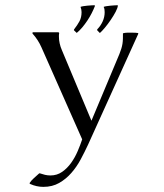

<svg xmlns="http://www.w3.org/2000/svg" viewBox="-20 -712 631 738"><path d="M204.1 -587.9 206.5 -586.9 207.5 -585Q206.5 -581.1 206.5 -577.9Q206.5 -574.7 206.5 -570.8Q206.5 -557.6 209.5 -544.7Q212.4 -531.7 217.8 -519.5L331.5 -248L439 -504.4Q443.4 -515.6 446.3 -524.9Q449.2 -534.2 450.7 -543.5Q452.1 -552.7 452.4 -562.5Q452.6 -572.3 452.6 -584Q460.9 -586.4 469.7 -586.4Q478.5 -586.4 486.8 -586.4Q493.2 -586.4 499.3 -586.2Q505.4 -585.9 511.2 -585V-581.5L318.4 -155.8Q305.7 -128.4 290.3 -99.6Q274.9 -70.8 254.4 -47.4Q233.9 -23.9 207.5 -8.8Q181.2 6.3 146.5 6.3Q120.6 6.3 95.7 -4.9L93.3 -7.8Q100.6 -19 110.6 -27.6Q120.6 -36.1 130.4 -45.4L132.8 -45.9Q142.6 -42.5 152.8 -40Q163.1 -37.6 173.8 -37.6Q199.2 -37.6 219 -51.5Q238.8 -65.4 253.7 -86.4Q268.6 -107.4 278.8 -131.6Q289.1 -155.8 295.9 -176.3L139.2 -530.3Q126.5 -559.1 105 -583L104.5 -586.4L106.9 -587.9ZM289.6 -685.5Q292.5 -687 299.8 -688.2Q307.1 -689.5 315.4 -690.2Q323.7 -690.9 331.3 -691.4Q338.9 -691.9 342.8 -691.9L344.7 -690.9V-688.5Q339.8 -675.8 332.5 -661.4Q325.2 -647 315.9 -633.1Q306.6 -619.1 296.4 -606.9Q286.1 -594.7 275.4 -585.9H274.4L264.2 -595.7V-597.7L265.1 -599.6Q277.3 -615.2 285.4 -630.1Q293.5 -645 293.5 -665.5Q293.5 -675.3 289.6 -685.5ZM378.4 -685.5Q381.3 -687 388.7 -688.2Q396 -689.5 404.5 -690.2Q413.1 -690.9 420.7 -691.4Q428.2 -691.9 432.1 -691.9L433.1 -690.9Q432.6 -682.1 424.6 -666.7Q416.5 -651.4 405.5 -635.3Q394.5 -619.1 383.1 -605.5Q371.6 -591.8 364.7 -585.9H362.8L353.5 -595.7V-597.7Q353.5 -598.1 353.8 -598.6Q354 -599.1 354 -599.6Q366.7 -612.3 374.5 -629.4Q382.3 -646.5 382.3 -665Q382.3 -670.4 381.6 -675.5Q380.9 -680.7 378.4 -685.5Z"/></svg>

Font: CAT Linz
Style: Regular
Weight: 400
Designer: Peter Wiegel
Foundry: Peter Wiegel
Version: Version 1.08